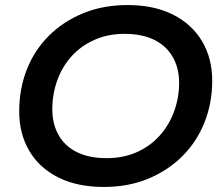

<svg xmlns="http://www.w3.org/2000/svg" viewBox="-20 -730 882 760"><path d="M391 10Q285 10 210 -28Q135 -66 95.5 -133.5Q56 -201 56 -289Q56 -378 86 -454.5Q116 -531 173 -588Q230 -645 309 -677.5Q388 -710 485 -710Q590 -710 665 -672Q740 -634 780 -566.5Q820 -499 820 -411Q820 -322 789.5 -245.5Q759 -169 702 -112Q645 -55 566.5 -22.5Q488 10 391 10ZM402 -104Q468 -104 521 -127.5Q574 -151 611.5 -192.5Q649 -234 669 -288.5Q689 -343 689 -403Q689 -460 664 -504Q639 -548 591 -572Q543 -596 473 -596Q408 -596 354.5 -572.5Q301 -549 263.5 -507.5Q226 -466 206.5 -411.5Q187 -357 187 -297Q187 -240 211.5 -196Q236 -152 284 -128Q332 -104 402 -104Z"/></svg>

Font: Montserrat Thin SemiBold
Style: Italic
Weight: 600
Italic angle: -11.3°
Version: Version 9.000